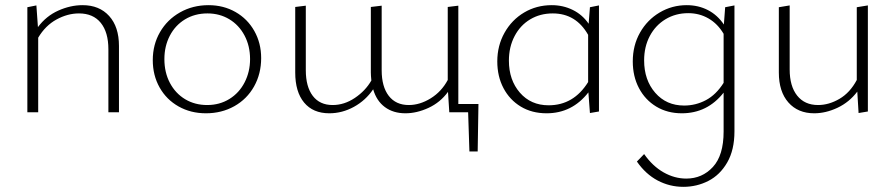

<svg xmlns="http://www.w3.org/2000/svg" viewBox="-20 -435 3468 744"><path d="M441 -257V0H400V-244Q400 -310 370.5 -346.5Q341 -383 286 -383Q242 -383 199 -359.5Q156 -336 128 -289V0H86V-407L121 -414L127 -330Q159 -373 206 -394Q253 -415 300 -415Q365 -415 403 -373Q441 -331 441 -257Z M572 -202Q572 -262 600 -310.5Q628 -359 677.5 -387Q727 -415 788 -415Q846 -415 892.5 -388.5Q939 -362 965.5 -315Q992 -268 992 -210Q992 -149 964.5 -100Q937 -51 888 -23.5Q839 4 778 4Q719 4 672 -22.5Q625 -49 598.5 -96Q572 -143 572 -202ZM949 -206Q949 -257 927.5 -297.5Q906 -338 868.5 -360.5Q831 -383 784 -383Q735 -383 697 -360Q659 -337 638 -296.5Q617 -256 617 -206Q617 -154 638.5 -113.5Q660 -73 697.5 -50.5Q735 -28 783 -28Q831 -28 869 -51.5Q907 -75 928 -116Q949 -157 949 -206Z M1831 152H1799L1794 0H1721L1716 -79Q1686 -38 1640.5 -17Q1595 4 1551 4Q1504 4 1471.5 -20Q1439 -44 1426 -89Q1397 -46 1351.5 -21Q1306 4 1256 4Q1193 4 1158.5 -37.5Q1124 -79 1124 -154V-408L1165 -413V-163Q1165 -99 1192 -63.5Q1219 -28 1269 -28Q1314 -28 1355 -55.5Q1396 -83 1419 -123Q1417 -143 1417 -154V-408L1459 -413V-163Q1459 -99 1486.5 -63.5Q1514 -28 1564 -28Q1607 -28 1649 -54Q1691 -80 1715 -125V-408L1756 -413V-32H1834Z M2301 -414V-3L2266 3L2260 -77Q2197 4 2098 4Q2041 4 1998 -22Q1955 -48 1931 -93.5Q1907 -139 1907 -197Q1907 -258 1935 -308Q1963 -358 2011 -386.5Q2059 -415 2118 -415Q2162 -415 2199.5 -396.5Q2237 -378 2261 -343L2266 -407ZM2259 -117V-300Q2212 -383 2122 -383Q2073 -383 2034.5 -360Q1996 -337 1974 -295Q1952 -253 1952 -200Q1952 -125 1994.5 -76Q2037 -27 2106 -27Q2203 -27 2259 -117Z M2826 -414V74Q2826 146 2798 194.5Q2770 243 2725 266Q2680 289 2628 289Q2575 289 2528.5 264.5Q2482 240 2448 191L2476 162Q2509 209 2551.5 233Q2594 257 2639 257Q2701 257 2742.5 212Q2784 167 2784 75V-76Q2721 4 2622 4Q2566 4 2523 -22Q2480 -48 2456 -93.5Q2432 -139 2432 -197Q2432 -259 2460 -308.5Q2488 -358 2536 -386.5Q2584 -415 2641 -415Q2686 -415 2723 -396Q2760 -377 2785 -340L2790 -407ZM2784 -114V-304Q2761 -343 2725.5 -363.5Q2690 -384 2647 -384Q2598 -384 2559 -360.5Q2520 -337 2498 -295.5Q2476 -254 2476 -201Q2476 -125 2519 -75.5Q2562 -26 2631 -26Q2676 -26 2715.5 -47Q2755 -68 2784 -114Z M3343 -414V-3L3307 3L3302 -80Q3271 -39 3225.5 -17.5Q3180 4 3135 4Q3072 4 3035 -38Q2998 -80 2998 -154V-407L3040 -414V-166Q3040 -101 3069 -64.5Q3098 -28 3150 -28Q3192 -28 3233 -52Q3274 -76 3300 -125V-407Z"/></svg>

Font: Ysabeau Infant Light
Style: Regular
Weight: 300
Designer: Christian Thalmann (Catharsis Fonts)
Version: Version 0.003